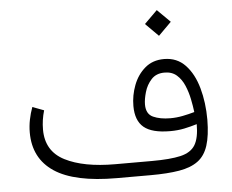

<svg xmlns="http://www.w3.org/2000/svg" viewBox="-50 -744 970 803"><g transform="rotate(-5 435.0 -343.0)"><path d="M582 -631.8 636.2 -685.5 690.4 -631.8 636.2 -577.6ZM761.2 -195.8Q735.8 -188 708 -182.1Q680.2 -176.3 648.4 -176.3Q572.3 -176.3 538.1 -204.6Q503.9 -232.9 503.9 -294.4Q503.9 -338.9 520 -381.3Q536.1 -423.8 568.4 -451.4Q600.6 -479 648.4 -479Q702.6 -479 737.8 -441.9Q772.9 -404.8 790 -343.5Q807.1 -282.2 807.1 -210.4Q806.6 -144 793.2 -102.3Q779.8 -60.5 750 -38.6Q720.2 -16.6 671.1 -8.3Q622.1 0 550.3 0H408.7Q231.9 0 147.2 -56.4Q62.5 -112.8 62.5 -221.7Q62.5 -249 67.9 -275.6Q73.2 -302.2 82.5 -327.1L130.4 -309.1Q118.7 -269.5 118.7 -229Q118.7 -138.2 196.8 -98.4Q274.9 -58.6 406.7 -58.6H560.5Q638.2 -58.6 681.9 -68.8Q725.6 -79.1 743.4 -108.6Q761.2 -138.2 761.2 -195.8ZM755.4 -247.1Q752.4 -272 746.3 -302Q740.2 -332 728.5 -359.6Q716.8 -387.2 696.8 -404.8Q676.8 -422.4 645.5 -422.4Q610.4 -422.4 590.1 -400.1Q569.8 -377.9 561.3 -348.1Q552.7 -318.4 552.7 -296.4Q552.7 -256.3 581.8 -243.2Q610.8 -230 653.8 -230Q679.7 -230 705.6 -235.1Q731.4 -240.2 755.4 -247.1Z"/></g></svg>

Font: Vazir Thin FD-WOL
Style: Thin-FD-WOL
Weight: 100
Designer: Saber Rastikerdar
Foundry: Saber Rastikerdar
Version: Version 30.1.0